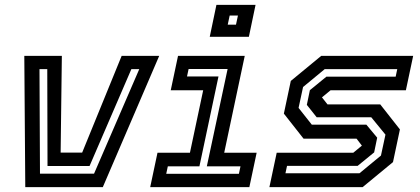

<svg xmlns="http://www.w3.org/2000/svg" viewBox="-20 -770 1728 790"><path d="M84 0 80 -540H234.5L229.5 -142H318L480.5 -540H635L403 0ZM144.5 -55.5H367L553 -485.5H520.5L348.5 -87H175.5L174.5 -485.5H142.5Z M843 -618.5 870.5 -750H1031.5L1004 -618.5ZM917 -668.5H951L959 -706H925ZM598 0 628 -141.5H761.5L816 -398.5H682.5L712.5 -540H987L902.5 -141.5H1036L1006 0ZM664 -55H963L969.5 -85.5H831L916.5 -486H756L749.5 -455.5H879L800.5 -85.5H670.5Z M1088.5 0 1118.5 -141.5H1433.5L1470.5 -172L1470 -169.5L1447 -199.5H1229L1148 -302.5L1176.5 -437L1301.5 -540H1680L1650 -398.5H1340L1303 -368L1303.5 -371L1327.5 -340.5H1544.5L1625.5 -237.5L1597 -103L1472 0ZM1154.5 -57H1459L1547.5 -130L1566 -216L1507.5 -287.5H1283L1242.5 -338.5L1255 -399L1323 -454.5H1608L1614.5 -485.5H1316L1227 -412L1208.5 -326L1263 -257H1487.5L1532 -203.5L1519.5 -143L1451.5 -87.5H1161Z"/></svg>

Font: Tourney Thin SemiBold
Style: Italic
Weight: 600
Italic angle: -12°
Version: Version 1.015